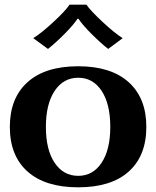

<svg xmlns="http://www.w3.org/2000/svg" viewBox="-20 -790 668 820"><path d="M122 -627Q156 -648 207.5 -695.5Q259 -743 277 -770H349Q367 -744 418.5 -696Q470 -648 504 -627L442 -581Q409 -607 370.5 -645.5Q332 -684 315 -710H311Q295 -685 257 -646.5Q219 -608 185 -581ZM22 -248Q22 -371 97.5 -439Q173 -507 314 -507Q454 -507 529.5 -439Q605 -371 605 -248Q605 -125 530 -57.5Q455 10 314 10Q173 10 97.5 -57.5Q22 -125 22 -248ZM451 -248Q451 -346 414 -402Q377 -458 314 -458Q251 -458 213.5 -402Q176 -346 176 -248Q176 -150 213.5 -94.5Q251 -39 314 -39Q377 -39 414 -95Q451 -151 451 -248Z"/></svg>

Font: Trirong
Style: Bold
Weight: 700
Designer: Katatrad Team
Foundry: CadsonDemak
Version: Version 1.001